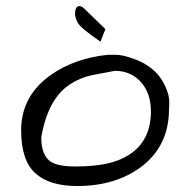

<svg xmlns="http://www.w3.org/2000/svg" viewBox="-20 -622 602 643"><path d="M50.8 -185.5Q50.8 -300.8 150.4 -371.1Q229.5 -426.8 340.8 -438.5Q346.7 -438.5 368.2 -438.5Q389.6 -438.5 425.8 -425.8Q505.9 -398.4 535.2 -329.1Q546.9 -301.8 546.9 -282.7Q546.9 -263.7 545.9 -255.9Q545.9 -133.8 453.1 -63.5Q367.2 1 238.3 1Q145.5 1 98.1 -42Q50.8 -85 50.8 -185.5ZM118.2 -162.1Q118.2 -101.6 150.4 -80.1Q174.8 -64.5 232.4 -64.5Q290 -64.5 334 -73.2Q377.9 -82 412.1 -103.5Q485.4 -150.4 485.4 -249Q485.4 -307.6 454.1 -344.7Q419.9 -384.8 364.3 -384.8Q326.2 -377.9 287.6 -370.1Q249 -362.3 214.8 -339.8Q140.6 -292 118.2 -162.1ZM231.4 -574.2Q231.4 -601.6 246.1 -601.6Q254.9 -601.6 267.6 -587.9L333 -524.4L316.4 -482.4Q252 -526.4 240.2 -545.9Q236.3 -553.7 233.9 -561.5Q231.4 -569.3 231.4 -574.2Z"/></svg>

Font: Architects Daughter
Style: Regular
Weight: 400
Designer: Kimberly Geswein
Foundry: Kimberly Geswein
Version: Version 1.002 2010